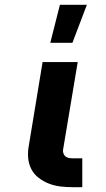

<svg xmlns="http://www.w3.org/2000/svg" viewBox="-20 -778 440 798"><path d="M322 0H282Q256 0 231 -3Q206 -6 183 -15Q160 -24 140.5 -39Q121 -54 110 -75.5Q99 -97 97 -122.5Q95 -148 100 -174L157 -520H303L242 -155Q241 -147 244 -139.5Q247 -132 252.5 -127.5Q258 -123 266.5 -121.5Q275 -120 283 -120H322ZM189 -600 229 -758H341L281 -600Z"/></svg>

Font: Iosevka Aile Heavy Oblique
Style: Regular
Weight: 900
Italic angle: -9°
Designer: Belleve Invis
Foundry: Belleve Invis
Version: Version 31.1.0; ttfautohint (v1.8.4)